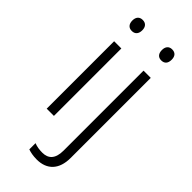

<svg xmlns="http://www.w3.org/2000/svg" viewBox="-303 -780 1071 1071"><g transform="rotate(45 232.5 -244.5)"><path d="M117 -729C92 -729 78 -713 78 -686C78 -658 92 -642 117 -642C142 -642 156 -658 156 -686C156 -713 142 -729 117 -729ZM311 -686C311 -658 325 -642 349 -642C375 -642 388 -658 388 -686C388 -713 375 -729 349 -729C325 -729 311 -713 311 -686ZM145 -532H88V0H145ZM249 240C330 240 377 190 377 100V-532H320V99C320 163 292 191 244 191C221 191 200 188 180 180V229C197 235 220 240 249 240Z"/></g></svg>

Font: Noto Sans Malayalam Light
Style: Regular
Weight: 300
Designer: Jelle Bosma - Monotype Design Team
Foundry: Monotype Imaging Inc.
Version: Version 2.104